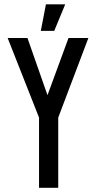

<svg xmlns="http://www.w3.org/2000/svg" viewBox="-20 -888 454 908"><path d="M164.6 -331.9 16.6 -707.3V-708.3H109.9L222.4 -386.9L165.6 -331.9ZM164.6 0V-331.9H255.4V0ZM165.6 -331.9 304 -708.3H397.6V-707.3L255.4 -331.9ZM173 -742 197.2 -867.5H288V-866.5L236.5 -742Z"/></svg>

Font: Foldit Thin
Style: Regular
Weight: 100
Designer: Sophia Tai
Foundry: Sophia Tai
Version: Version 1.003